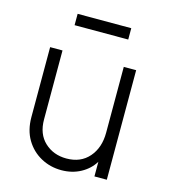

<svg xmlns="http://www.w3.org/2000/svg" viewBox="-109 -801 790 899"><g transform="rotate(15 286.0 -351.5)"><path d="M271 12Q217 12 171.5 -13Q126 -38 99 -83.5Q72 -129 72 -192V-531H132V-197Q132 -126 174.5 -86.5Q217 -47 280 -47Q349 -47 389 -93Q429 -139 429 -212V-531H489V0H429V-71Q406 -33 364.5 -10.5Q323 12 271 12ZM156 -660V-715H416V-660Z"/></g></svg>

Font: Plus Jakarta Sans Light
Style: Regular
Weight: 300
Designer: Gumpita Rahayu
Foundry: Tokotype
Version: Version 2.006; ttfautohint (v1.8.4.7-5d5b)